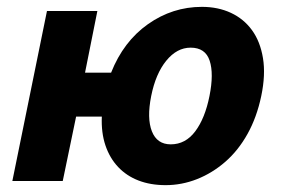

<svg xmlns="http://www.w3.org/2000/svg" viewBox="-20 -528 825 560"><path d="M463 12Q419 12 384 -1.5Q349 -15 324.5 -41Q300 -67 287.5 -104Q275 -141 277 -188H202L163 0H16L117 -496H264L228 -316H304Q340 -407 411.5 -457.5Q483 -508 569 -508Q616 -508 653.5 -490.5Q691 -473 715 -440Q739 -407 747 -358.5Q755 -310 742 -248Q729 -186 702 -137.5Q675 -89 637 -56Q599 -23 554.5 -5.5Q510 12 463 12ZM478 -107Q521 -107 549.5 -145Q578 -183 591 -248Q604 -313 591.5 -351Q579 -389 536 -389Q496 -389 465 -351Q434 -313 421 -248Q408 -183 423 -145Q438 -107 478 -107Z"/></svg>

Font: mr_Source Sans Pro
Style: Bold Italic
Weight: 700
Italic angle: -11°
Designer: Paul D. Hunt
Foundry: Adobe Systems Incorporated
Version: Version 1.036;July 10, 2024;FontCreator 11.5.0.2430 64-bit